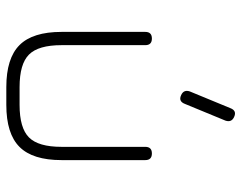

<svg xmlns="http://www.w3.org/2000/svg" viewBox="-98 -666 764 608"><g transform="rotate(90 284.0 -362.0)"><path d="M281.5 -553.5Q263 -561.5 269.5 -581L322.5 -709.5Q330.5 -730.5 350 -721.5Q368.5 -713.5 362 -694L309 -565.5Q301 -544.5 281.5 -553.5ZM81 -175V-440Q81 -461 102 -461Q123 -461 123 -440V-175Q123 -101.5 152.8 -71.8Q182.5 -42 256 -42H312Q385.5 -42 415.2 -71.8Q445 -101.5 445 -175V-440Q445 -461 466 -461Q487 -461 487 -440V-175Q487 -83.5 445.2 -41.8Q403.5 0 312 0H256Q164.5 0 122.8 -41.8Q81 -83.5 81 -175Z"/></g></svg>

Font: Jura Light Light
Style: Regular
Weight: 300
Version: Version 5.106